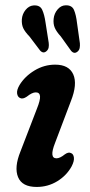

<svg xmlns="http://www.w3.org/2000/svg" viewBox="-20 -711 346 741"><path d="M198 -100Q211.5 -100 230.5 -115.5Q244.5 -125.5 254.5 -120Q263.5 -116.5 265.2 -103Q267 -89.5 256.5 -69Q237 -33.5 201 -11.5Q165 10.5 121.5 10.5Q65.5 10.5 49.8 -27.2Q34 -65 59 -126.5L122.5 -291.5Q136 -325 134.5 -339.8Q133 -354.5 118 -354.5Q104 -354.5 83.5 -338Q68 -327.5 58 -332.5Q48 -336.5 46 -350Q44 -363.5 55.5 -383Q76 -416.5 113.2 -439Q150.5 -461.5 193 -461.5Q246 -461.5 262.8 -423.8Q279.5 -386 253.5 -320.5L192.5 -159.5Q169 -100 198 -100ZM277.3 -622 288.3 -544Q289.1 -534.5 287.5 -526Q285.9 -517.5 279.4 -512Q266.4 -501 254.3 -515L214.6 -570.5Q197.6 -589 191.3 -604Q185 -619 187 -638.5Q189.1 -659 202.2 -674.5Q215.4 -690 232.8 -690.5Q257.5 -691.5 265.6 -672.5Q273.7 -653.5 277.3 -622ZM155.8 -623.5 168 -546Q169.2 -536.5 167.8 -528.2Q166.4 -520 159.9 -514Q147.3 -502.5 134.8 -516L93.9 -570Q76.5 -588 69.8 -602.2Q63.1 -616.5 64.3 -636.5Q65.9 -657 78.7 -672.8Q91.5 -688.5 108.9 -690Q134 -692 142.7 -673.5Q151.4 -655 155.8 -623.5Z"/></svg>

Font: Fraunces 72pt SuperSoft SemiBold
Style: Italic
Weight: 600
Italic angle: -16°
Version: Version 1.000;[b76b70a41]